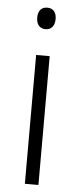

<svg xmlns="http://www.w3.org/2000/svg" viewBox="-53 -760 324 790"><g transform="rotate(5 109.0 -365.0)"><path d="M110 -730C85 -730 72 -713 72 -686C72 -658 86 -641 110 -641C134 -641 148 -658 148 -686C148 -713 135 -730 110 -730ZM137 -532H81V0H137Z"/></g></svg>

Font: Noto Sans Armenian SemiCondensed Light
Style: Regular
Weight: 300
Width: 4
Designer: Monotype Design Team
Foundry: Monotype Imaging Inc.
Version: Version 2.008